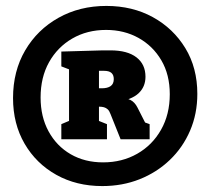

<svg xmlns="http://www.w3.org/2000/svg" viewBox="-20 -779 710 648"><path d="M187 -309V-360L225 -376L213 -357V-559L231 -538L187 -555V-605L327 -609H353Q410 -609 440.5 -585.5Q471 -562 471 -520Q471 -486 447.5 -464Q424 -442 371 -434L379 -448Q406 -449 420.5 -441.5Q435 -434 444 -416L473 -359L441 -376L485 -360V-309H387L353 -394Q349 -405 343.5 -410Q338 -415 331 -417Q324 -419 314 -419H298L314 -433V-357L301 -376L341 -360V-309ZM314 -467 298 -481H323Q343 -481 353.5 -488.5Q364 -496 364 -512Q364 -526 356 -533Q348 -540 331 -540H298L314 -554ZM325 -151Q238 -151 170 -189Q102 -227 63 -294Q24 -361 24 -448Q24 -539 65 -609Q106 -679 177.5 -719Q249 -759 339 -759Q427 -759 496 -721Q565 -683 605.5 -616.5Q646 -550 646 -462Q646 -395 621.5 -338Q597 -281 553 -239Q509 -197 451 -174Q393 -151 325 -151ZM328 -231Q392 -231 443 -260Q494 -289 523.5 -341Q553 -393 553 -461Q553 -527 524.5 -575.5Q496 -624 447.5 -651Q399 -678 338 -678Q274 -678 224 -649Q174 -620 145.5 -569Q117 -518 117 -450Q117 -385 144 -335.5Q171 -286 218.5 -258.5Q266 -231 328 -231Z"/></svg>

Font: Bitter Thin Black
Style: Regular
Weight: 900
Version: Version 3.020